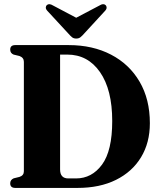

<svg xmlns="http://www.w3.org/2000/svg" viewBox="-20 -921 780 941"><path d="M30 -22.5Q30 -39.5 47 -47L75.5 -54Q97 -61 97 -81.5V-618Q97 -638.5 75.5 -646.5L46.5 -653.5Q30 -660.5 30 -678Q30 -700 55 -700H316.5Q434.5 -700 524.2 -653.2Q614 -606.5 664.2 -520.5Q714.5 -434.5 714.5 -317Q714.5 -221.5 671.2 -150.2Q628 -79 548.5 -39.5Q469 0 360 0H55Q30 0 30 -22.5ZM352.5 -46.5Q430 -46.5 480 -114.2Q530 -182 530 -328Q530 -481.5 470.2 -567.5Q410.5 -653.5 309.5 -653.5H274.5V-90.5Q274.5 -46.5 315 -46.5ZM392.5 -756.5Q382.5 -745 374.2 -738.5Q366 -732 353.5 -732Q341 -732 333 -738.5Q325 -745 315 -756.5L211.5 -868.5Q204 -877 204.5 -884.5Q205 -892 209.5 -896Q220.5 -906 240 -894L353.5 -834L467.5 -894Q486.5 -906 497.5 -896Q502 -892 502.5 -884.5Q503 -877 495.5 -868.5Z"/></svg>

Font: Fraunces 144pt Soft
Style: Bold
Weight: 700
Version: Version 1.000;[0bf87f6ff]